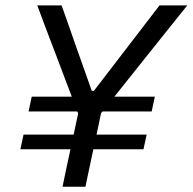

<svg xmlns="http://www.w3.org/2000/svg" viewBox="-20 -706 728 726"><path d="M57 -141.5 69 -197H258.5Q261 -210 264.5 -225.5L275.5 -277L272.5 -284.5H88L100 -340.5H251.5L183.5 -520Q174 -544.5 165.8 -566.2Q157.5 -588 147 -615.8Q136.5 -643.5 121 -685.5H213Q229.5 -640 241 -606.5Q252.5 -573 263 -543Q273.5 -513 286.5 -477L327 -362.5H335L426.5 -481.5Q454 -517.5 476.5 -546.8Q499 -576 523.8 -608.2Q548.5 -640.5 583 -685.5H688Q627 -609.5 556 -520.5L412.5 -340.5H565.5L553.5 -284.5H367.5L362 -278L351 -225L345 -197H534.5L522.5 -141.5H333Q325.5 -105.5 318 -71Q310.5 -36.5 303 0H216.5Q224 -36.5 231.2 -71Q238.5 -105.5 246.5 -141.5Z"/></svg>

Font: Commissioner
Style: Italic
Weight: 400
Italic angle: -12°
Designer: Kostas Bartsokas
Foundry: Kostas Bartsokas
Version: Version 1.000; ttfautohint (v1.8.3)